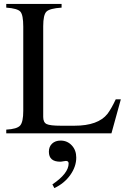

<svg xmlns="http://www.w3.org/2000/svg" viewBox="-20 -682 651 982"><path d="M598 -174 550 0H12V-19Q67 -22 83 -40Q99 -58 99 -115V-546Q99 -605 84.5 -622Q70 -639 12 -643V-662H295V-643Q234 -639 217.5 -622.5Q201 -606 201 -548V-84Q201 -56 218.5 -47.5Q236 -39 291 -39H361Q482 -39 530 -100Q550 -127 572 -174ZM258 280 248 261Q331 205 331 154Q331 141 317 141Q313 141 303.5 143Q294 145 288 145Q230 145 230 94Q230 68 246.5 52.5Q263 37 290 37Q324 37 347 61.5Q370 86 370 124Q370 170 339.5 213Q309 256 258 280Z"/></svg>

Font: STIX Math
Style: Regular
Weight: 400
Designer: MicroPress Inc., with final additions and corrections provided by Coen Hoffman, Elsevier (retired)
Version: Version 1.1.1